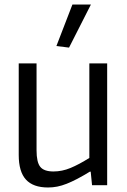

<svg xmlns="http://www.w3.org/2000/svg" viewBox="-20 -821 561 851"><path d="M230 -617 301 -801H383L286 -610ZM193 10Q127 10 95 -25Q63 -60 63 -134V-540H142V-155Q142 -102 158.5 -81.5Q175 -61 217 -61Q255 -61 292.5 -76.5Q330 -92 376 -121V-540H455V0H388L382 -60H378Q347 -41 322 -28Q297 -15 275.5 -6.5Q254 2 234 6Q214 10 193 10Z"/></svg>

Font: Encode Sans Condensed
Style: Regular
Weight: 400
Designer: Pablo Impallari, Andres Torresi
Foundry: Pablo Impallari, Andres Torresi
Version: Version 1.000; ttfautohint (v1.00) -l 8 -r 50 -G 200 -x 14 -